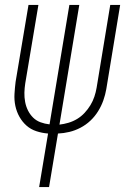

<svg xmlns="http://www.w3.org/2000/svg" viewBox="-20 -540 540 775"><path d="M138 215 174 -1Q149 -3 126.5 -10.5Q104 -18 87 -33Q70 -48 58.5 -68.5Q47 -89 42 -112.5Q37 -136 38.5 -161Q40 -186 43 -210L95 -520H135L82 -204Q79 -185 78.5 -166Q78 -147 81.5 -128.5Q85 -110 93 -94Q101 -78 113.5 -65.5Q126 -53 143.5 -46.5Q161 -40 180 -38L260 -520H300L220 -37Q238 -39 256.5 -44.5Q275 -50 291.5 -60Q308 -70 321.5 -84.5Q335 -99 345 -115.5Q355 -132 361 -150Q367 -168 370 -186L425 -520H465L409 -180Q405 -157 397 -134.5Q389 -112 376 -91Q363 -70 345 -53Q327 -36 305 -24.5Q283 -13 260 -7.5Q237 -2 214 -1L178 215Z"/></svg>

Font: Iosevka SS18 Extralight
Style: Italic
Weight: 200
Italic angle: -9°
Monospace: yes
Designer: Belleve Invis
Foundry: Belleve Invis
Version: Version 25.1.1; ttfautohint (v1.8.4)